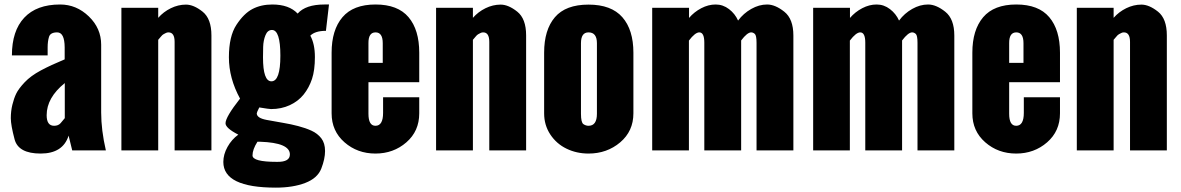

<svg xmlns="http://www.w3.org/2000/svg" viewBox="-20 -672 5277 858"><path d="M269 -460.4Q268.6 -527.3 235.4 -527.3Q205.1 -527.3 199 -507.3Q192.9 -487.3 192.9 -460.4V-424.3H33.2Q33.2 -534.2 88.4 -593Q143.6 -651.9 248.5 -651.9Q321.8 -651.9 377 -598.6Q432.1 -545.4 432.1 -472.2V-169.4Q432.1 -90.8 453.1 0H302.7L286.6 -65.9Q261.2 14.2 161.6 14.2Q62 14.2 45.2 -49.3Q28.3 -112.8 28.3 -144Q28.3 -175.3 35.2 -203.6Q42 -231.9 52.5 -253.7Q63 -275.4 90.1 -304.2Q117.2 -333 162.4 -357.2Q207.5 -381.3 269 -406.7ZM188.5 -157.2Q188.5 -109.9 221.7 -109.9Q240.2 -109.9 250.5 -121.3Q260.7 -132.8 269.5 -144V-300.8Q188.5 -235.4 188.5 -157.2Z M522.5 0V-637.2H687V-592.3Q710.4 -619.1 743.4 -635.3Q776.4 -651.4 811 -651.4Q845.7 -651.4 885.3 -619.9Q924.8 -588.4 924.8 -513.7V0H760.3V-484.9Q760.3 -527.3 732.9 -527.3Q726.6 -527.3 721.9 -524.9Q717.3 -522.5 711.4 -519.5Q705.6 -516.6 699.2 -508.5Q692.9 -500.5 687 -494.1V0Z M1191.4 -184.6Q1182.6 -184.6 1138.7 -191.9Q1127.4 -169.9 1127.4 -165.5Q1127.4 -144.5 1171.1 -136.2Q1214.8 -127.9 1247.3 -122.6Q1279.8 -117.2 1312.5 -108.6Q1345.2 -100.1 1372.1 -87.9Q1398.9 -75.7 1415.8 -54Q1432.6 -32.2 1432.6 2.9Q1432.6 38.1 1415.8 81.3Q1398.9 124.5 1344 145.5Q1289.1 166.5 1212.9 166.5Q978 166.5 978 51.8Q978 18.1 996.6 -15.4Q1015.1 -48.8 1044.9 -70.3Q987.8 -99.6 987.8 -121.1Q987.8 -148.9 1052.7 -231.4Q1002.9 -322.3 1002.9 -416Q1002.9 -509.8 1036.4 -560.8Q1069.8 -611.8 1108.2 -631.8Q1146.5 -651.9 1196.8 -651.9Q1272 -651.9 1310.1 -611.3Q1345.7 -651.9 1429.7 -651.9H1450.2L1436.5 -534.2Q1388.2 -534.2 1366.7 -512.7Q1387.2 -475.6 1387.2 -417Q1387.2 -358.4 1374.3 -319.3Q1361.3 -280.3 1337.2 -250Q1313 -219.7 1275.1 -202.1Q1237.3 -184.6 1191.4 -184.6ZM1192.9 -308.6Q1232.9 -308.6 1232.9 -423.3Q1232.9 -538.1 1195.3 -538.1Q1175.8 -538.1 1166.3 -514.6Q1156.7 -491.2 1156 -461.9Q1155.3 -432.6 1155.3 -415.5Q1155.3 -308.6 1192.9 -308.6ZM1275.4 18.1Q1275.4 -34.2 1142.1 -38.6H1130.4Q1108.4 -3.9 1108.4 22.5Q1108.4 51.3 1216.8 51.3H1219.7Q1275.4 51.8 1275.4 18.1Z M1461.9 -165.5V-436.5Q1461.9 -538.1 1510.3 -595Q1558.6 -651.9 1658.2 -651.9Q1757.8 -651.9 1805.7 -595.2Q1853.5 -538.6 1853.5 -436.5V-304.7H1626.5V-163.6Q1626.5 -109.9 1657.7 -109.9Q1691.9 -109.9 1691.9 -167.5V-237.3H1853.5V-165.5Q1853.5 -85.9 1795.9 -35.9Q1738.3 14.2 1657.7 14.2Q1577.1 14.2 1519.5 -36.1Q1461.9 -86.4 1461.9 -165.5ZM1626.5 -391.1H1690.4V-479Q1690.4 -527.3 1658.2 -527.3Q1626 -527.3 1626.5 -479Z M1928.7 0V-637.2H2093.3V-592.3Q2116.7 -619.1 2149.7 -635.3Q2182.6 -651.4 2217.3 -651.4Q2252 -651.4 2291.5 -619.9Q2331.1 -588.4 2331.1 -513.7V0H2166.5V-484.9Q2166.5 -527.3 2139.2 -527.3Q2132.8 -527.3 2128.2 -524.9Q2123.5 -522.5 2117.7 -519.5Q2111.8 -516.6 2105.5 -508.5Q2099.1 -500.5 2093.3 -494.1V0Z M2411.6 -165.5V-436.5Q2411.6 -538.6 2459.7 -595Q2507.8 -651.4 2609.9 -651.4Q2711.9 -651.4 2761.2 -595Q2810.5 -538.6 2810.5 -436.5V-165.5Q2810.5 -85.9 2751.5 -35.9Q2692.4 14.2 2609.9 14.2Q2556.6 14.2 2511.7 -7.6Q2466.8 -29.3 2439.2 -71Q2411.6 -112.8 2411.6 -165.5ZM2647.5 -163.6V-479Q2647.5 -527.3 2609.9 -527.3Q2576.2 -527.3 2576.2 -479V-163.6Q2576.2 -124.5 2587.2 -117.2Q2598.1 -109.9 2609.9 -109.9Q2647.5 -109.9 2647.5 -163.6Z M2894.5 0V-637.2H3059.1V-591.8Q3082 -618.7 3113.8 -635.3Q3145.5 -651.9 3178.2 -651.9Q3210.9 -651.9 3237.8 -631.3Q3264.6 -610.8 3278.3 -580.1Q3302.2 -612.3 3337.2 -632.1Q3372.1 -651.9 3408.2 -651.9Q3444.3 -651.9 3484.9 -619.6Q3525.4 -587.4 3525.4 -513.2V0H3360.8V-480.5Q3360.8 -513.7 3353 -520.5Q3345.2 -527.3 3336.9 -527.3Q3319.3 -527.3 3292 -491.2V0H3127.4V-481.4Q3127.4 -527.3 3105 -527.3Q3086.4 -527.3 3058.6 -490.7V0Z M3613.8 0V-637.2H3778.3V-591.8Q3801.3 -618.7 3833 -635.3Q3864.7 -651.9 3897.5 -651.9Q3930.2 -651.9 3957 -631.3Q3983.9 -610.8 3997.6 -580.1Q4021.5 -612.3 4056.4 -632.1Q4091.3 -651.9 4127.4 -651.9Q4163.6 -651.9 4204.1 -619.6Q4244.6 -587.4 4244.6 -513.2V0H4080.1V-480.5Q4080.1 -513.7 4072.3 -520.5Q4064.5 -527.3 4056.2 -527.3Q4038.6 -527.3 4011.2 -491.2V0H3846.7V-481.4Q3846.7 -527.3 3824.2 -527.3Q3805.7 -527.3 3777.8 -490.7V0Z M4325.2 -165.5V-436.5Q4325.2 -538.1 4373.5 -595Q4421.9 -651.9 4521.5 -651.9Q4621.1 -651.9 4668.9 -595.2Q4716.8 -538.6 4716.8 -436.5V-304.7H4489.7V-163.6Q4489.7 -109.9 4521 -109.9Q4555.2 -109.9 4555.2 -167.5V-237.3H4716.8V-165.5Q4716.8 -85.9 4659.2 -35.9Q4601.6 14.2 4521 14.2Q4440.4 14.2 4382.8 -36.1Q4325.2 -86.4 4325.2 -165.5ZM4489.7 -391.1H4553.7V-479Q4553.7 -527.3 4521.5 -527.3Q4489.3 -527.3 4489.7 -479Z M4792 0V-637.2H4956.5V-592.3Q4980 -619.1 5012.9 -635.3Q5045.9 -651.4 5080.6 -651.4Q5115.2 -651.4 5154.8 -619.9Q5194.3 -588.4 5194.3 -513.7V0H5029.8V-484.9Q5029.8 -527.3 5002.4 -527.3Q4996.1 -527.3 4991.5 -524.9Q4986.8 -522.5 4981 -519.5Q4975.1 -516.6 4968.8 -508.5Q4962.4 -500.5 4956.5 -494.1V0Z"/></svg>

Font: Oswald-Bold
Style: Bold
Weight: 700
Designer: vernon adams
Foundry: vernon adams
Version: Version 2.002; ttfautohint (v0.92.18-e454-dirty) -l 8 -r 50 